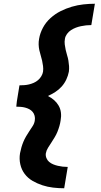

<svg xmlns="http://www.w3.org/2000/svg" viewBox="-20 -853 540 1026"><path d="M323 153Q293 153 263.5 149.5Q234 146 206.5 137Q179 128 154 113.5Q129 99 112 76.5Q95 54 88.5 25Q82 -4 87 -34Q90 -50 94.5 -65.5Q99 -81 105 -95.5Q111 -110 119.5 -124.5Q128 -139 137 -152.5Q146 -166 155 -180Q164 -194 166 -210Q168 -222 165 -234Q162 -246 154.5 -255Q147 -264 136.5 -269.5Q126 -275 114.5 -278Q103 -281 91 -282Q79 -283 67 -283L70 -311L84 -397Q97 -397 110 -398Q123 -399 135.5 -402Q148 -405 160.5 -410.5Q173 -416 183.5 -425Q194 -434 201 -446Q208 -458 210 -470Q212 -485 210 -500Q208 -515 205 -529Q202 -543 197.5 -557Q193 -571 190 -585.5Q187 -600 186.5 -615Q186 -630 189 -646Q194 -676 209.5 -705Q225 -734 250 -756.5Q275 -779 304 -793.5Q333 -808 363.5 -817Q394 -826 425.5 -829.5Q457 -833 487 -833L468 -719Q454 -719 440 -717.5Q426 -716 412 -713Q398 -710 385 -705Q372 -700 359.5 -692Q347 -684 338 -671.5Q329 -659 327 -646Q324 -630 326 -615.5Q328 -601 331 -586.5Q334 -572 338.5 -558Q343 -544 345.5 -529.5Q348 -515 349 -500Q350 -485 348 -470Q344 -449 334.5 -428.5Q325 -408 310 -391Q295 -374 275.5 -361.5Q256 -349 236 -340Q254 -331 268.5 -318.5Q283 -306 293 -289Q303 -272 305.5 -251.5Q308 -231 304 -210Q302 -195 297.5 -179.5Q293 -164 287 -149Q281 -134 272.5 -120Q264 -106 255 -92Q246 -78 237 -64Q228 -50 225 -34Q223 -21 228 -8.5Q233 4 242.5 12Q252 20 264 25Q276 30 289 33Q302 36 315 37.5Q328 39 342 39Z"/></svg>

Font: Iosevka Heavy Oblique
Style: Regular
Weight: 900
Italic angle: -9°
Monospace: yes
Designer: Belleve Invis
Foundry: Belleve Invis
Version: Version 32.5.0; ttfautohint (v1.8.4)